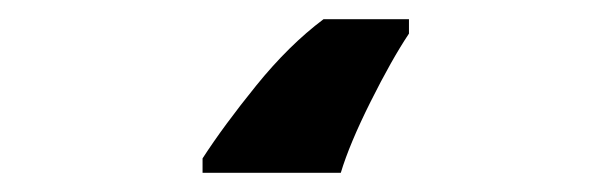

<svg xmlns="http://www.w3.org/2000/svg" viewBox="-20 40 640 200"><path d="M335 220Q344 190 366 146Q388 102 406 75V60H317Q281 87 247 129Q213 171 191 205V220Z"/></svg>

Font: Noto Sans Mono UI ExtraBold
Style: Regular
Weight: 800
Designer: Monotype Design team
Foundry: Monotype Imaging Inc.
Version: 1.000